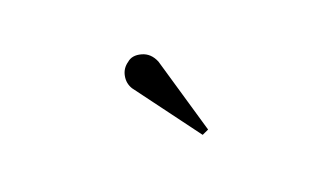

<svg xmlns="http://www.w3.org/2000/svg" viewBox="-38 -851 609 355"><g transform="rotate(-15 266.5 -673.0)"><path d="M211.9 -703.1Q203.6 -714.4 205.1 -728.5Q206.5 -742.7 217.8 -752Q227.5 -762.2 245.1 -759Q262.7 -755.9 272 -737.8L328.1 -592.8L315.9 -585.9Z"/></g></svg>

Font: Fin Serif Display
Style: Italic
Weight: 400
Designer: J. Blake Harris
Version: Version 1.006;FEAKit 1.0